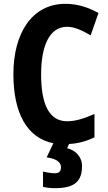

<svg xmlns="http://www.w3.org/2000/svg" viewBox="-20 -744 566 1004"><path d="M409 123C409 81 380 43 331 31L341 9C390 6 431 -5 474 -26V-148C419 -124 376 -110 331 -110C237 -110 195 -198 195 -355C195 -501 237 -604 331 -604C368 -604 411 -585 454 -559L495 -676C441 -706 384 -724 322 -724C147 -724 50 -570 50 -356C50 -152 122 -22 259 5L224 79C279 86 299 107 299 131C299 154 285 162 268 162C252 162 224 158 205 153V233C225 238 244 240 269 240C377 240 409 198 409 123Z"/></svg>

Font: Noto Sans Gujarati UI Condensed
Style: Bold
Weight: 700
Width: 3
Designer: Jelle Bosma - Monotype Design Team, Universal Thirst
Foundry: Monotype Imaging Inc.
Version: Version 2.106